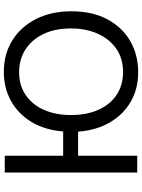

<svg xmlns="http://www.w3.org/2000/svg" viewBox="114 -870 760 1029"><g transform="rotate(-90 494.5 -355.0)"><path d="M304 -317H175V0H85V-710H175V-397H305Q313 -496 356 -567Q399 -638 468.5 -676.5Q538 -715 623 -715Q721 -715 794 -669Q867 -623 908 -541.5Q949 -460 949 -354Q949 -240 906 -160Q863 -80 789.5 -37.5Q716 5 622 5Q533 5 464 -35Q395 -75 353 -147.5Q311 -220 304 -317ZM857 -355Q857 -441 827 -503Q797 -565 744.5 -599Q692 -633 622 -633Q551 -633 499.5 -597.5Q448 -562 420.5 -499.5Q393 -437 393 -355Q393 -270 421.5 -207Q450 -144 502 -110Q554 -76 623 -76Q696 -76 748 -112Q800 -148 828.5 -211Q857 -274 857 -355Z"/></g></svg>

Font: YasnoRaleway Medium
Style: Regular
Weight: 500
Designer: Matt McInerney, Pablo Impallari, Rodrigo Fuenzalida
Foundry: Matt McInerney, Pablo Impallari, Rodrigo Fuenzalida
Version: Version 4.026